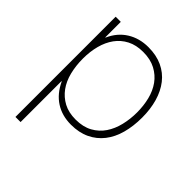

<svg xmlns="http://www.w3.org/2000/svg" viewBox="-229 -784 1138 1138"><g transform="rotate(45 339.5 -215.0)"><path d="M624 -318Q624 -246 607.5 -185.5Q591 -125 557 -81.5Q523 -38 472.5 -14Q422 10 355 10Q280 10 224 -26Q168 -62 135 -133H133V210H90V-630H133V-500H135Q165 -568 222.5 -604Q280 -640 355 -640Q422 -640 472.5 -616.5Q523 -593 556.5 -550Q590 -507 607 -448Q624 -389 624 -318ZM581 -318Q581 -374 568.5 -424.5Q556 -475 528.5 -513.5Q501 -552 457.5 -575Q414 -598 353 -598Q295 -598 252.5 -576Q210 -554 182.5 -516Q155 -478 141.5 -427Q128 -376 128 -318Q128 -258 141 -205.5Q154 -153 182 -114.5Q210 -76 252 -53.5Q294 -31 353 -31Q415 -31 458.5 -55Q502 -79 529 -119Q556 -159 568.5 -211Q581 -263 581 -318Z"/></g></svg>

Font: TypoPRO Sinkin Sans
Style: 200 X Light
Weight: 200
Designer: Keith Bates
Foundry: K-Type
Version: Sinkin Sans (version 1.0)  by Keith Bates   •   © 2014   www